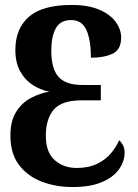

<svg xmlns="http://www.w3.org/2000/svg" viewBox="-20 -744 556 775"><path d="M273 11Q205 11 148 -11Q91 -33 56.5 -78.5Q22 -124 22 -197Q22 -256 45.5 -293Q69 -330 105.5 -349Q142 -368 179 -374Q143 -381 112 -401Q81 -421 61.5 -456Q42 -491 42 -542Q42 -629 97 -676.5Q152 -724 269 -724Q336 -724 380.5 -705Q425 -686 447 -655.5Q469 -625 469 -593Q469 -543 434 -527Q399 -511 347 -511Q347 -582 329 -622.5Q311 -663 267 -663Q224 -663 205.5 -630Q187 -597 187 -539Q187 -467 216 -434Q245 -401 312 -401H387V-339H310Q229 -339 197 -301.5Q165 -264 165 -196Q165 -129 201 -97.5Q237 -66 289 -66Q338 -66 372.5 -83Q407 -100 428.5 -126Q450 -152 461 -178Q469 -171 476 -158.5Q483 -146 483 -128Q483 -93 460.5 -61Q438 -29 391.5 -9Q345 11 273 11Z"/></svg>

Font: Noto Serif ExtraCondensed ExtraBold
Style: Regular
Weight: 800
Width: 2
Designer: Monotype Design Team
Foundry: Monotype Imaging Inc.
Version: Version 2.013; ttfautohint (v1.8.4.7-5d5b)